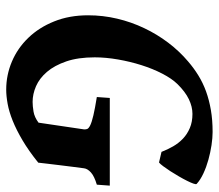

<svg xmlns="http://www.w3.org/2000/svg" viewBox="-62 -608 685 600"><g transform="rotate(90 280.0 -307.5)"><path d="M556.6 -268.1Q530.3 -260.3 518.6 -249.8Q506.8 -239.3 505.4 -228Q503.4 -214.8 501 -194.3Q498.5 -173.8 495.8 -152.6Q493.2 -131.3 491 -112.8Q488.8 -94.2 487.8 -85Q450.7 -55.2 418 -35.9Q385.3 -16.6 356.7 -5.1Q328.1 6.3 303.7 10.7Q279.3 15.1 259.8 15.1Q213.9 15.1 171.9 -2.7Q129.9 -20.5 97.7 -54Q65.4 -87.4 46.4 -134.8Q27.3 -182.1 27.3 -240.7Q27.3 -287.1 37.8 -331.5Q48.3 -376 67.4 -416Q86.4 -456.1 112.8 -491Q139.2 -525.9 171.4 -553.2Q192.4 -571.3 215.3 -585.4Q238.3 -599.6 265.1 -609.4Q292 -619.1 323.2 -624.5Q354.5 -629.9 392.1 -629.9Q410.2 -629.9 433.1 -626.5Q456.1 -623 478.8 -616.7Q501.5 -610.4 521.5 -601.1Q541.5 -591.8 554.2 -580.1Q556.2 -578.1 553.2 -569.8Q550.3 -561.5 544.4 -549.8Q538.6 -538.1 530.5 -524.2Q522.5 -510.3 514.4 -497.8Q506.3 -485.4 499 -475.6Q491.7 -465.8 487.3 -462.4L454.1 -470.2Q446.8 -489.3 436.8 -506.6Q426.8 -523.9 412.6 -537.4Q398.4 -550.8 379.4 -558.8Q360.4 -566.9 335.4 -566.9Q313 -566.9 289.6 -555.7Q266.1 -544.4 242.2 -520Q225.1 -502.4 209.7 -472.7Q194.3 -442.9 183.1 -407.5Q171.9 -372.1 165.3 -334Q158.7 -295.9 158.7 -261.7Q158.7 -209.5 171.4 -172.6Q184.1 -135.7 204.1 -112.3Q224.1 -88.9 248.8 -78.1Q273.4 -67.4 297.9 -67.4Q311 -67.4 328.4 -70.3Q345.7 -73.2 362.8 -85.9L383.8 -228Q384.3 -232.9 382.6 -237.8Q380.9 -242.7 370.8 -247.6Q360.8 -252.4 340.1 -257.3Q319.3 -262.2 282.7 -268.1L285.6 -308.6H559.6Z"/></g></svg>

Font: Gentium Book Basic
Style: Bold Italic
Weight: 700
Italic angle: -8°
Designer: J. Victor Gaultney and Annie Olsen
Foundry: SIL International
Version: Version 1.102; 2013; Maintenance release